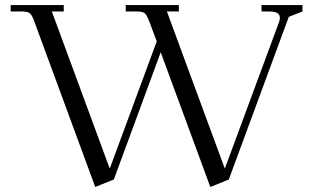

<svg xmlns="http://www.w3.org/2000/svg" viewBox="-20 -722 1230 756"><path d="M22 -676.8V-702.1H231V-676.8H184.1L412.1 -58.1L597.2 -559.1L567.9 -637.2Q558.6 -662.1 550.5 -669.4Q542.5 -676.8 519 -676.8H475.1V-702.1H684.1V-676.8H637.2L865.2 -58.1L1079.1 -636.2Q1082 -645 1082 -652.8Q1082 -676.8 1040 -676.8H1009.8V-702.1H1170.9V-676.8L1117.2 -655.8L880.9 -15.1L808.1 14.2L612.8 -516.1L428.2 -15.1L355 14.2L115.2 -637.2Q106.4 -662.1 97.9 -669.4Q89.4 -676.8 65.9 -676.8Z"/></svg>

Font: Dihjauti
Style: Regular
Weight: 400
Designer: T. Christopher White
Version: Version 3.0.0